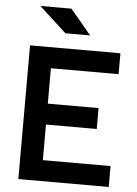

<svg xmlns="http://www.w3.org/2000/svg" viewBox="-60 -946 706 992"><g transform="rotate(5 293.0 -450.5)"><path d="M73.2 0H542V-108.4H190.9V-293H454.1V-401.4H190.9V-585H542V-693.4H73.2ZM250 -771.5H377.9L270 -900.9H108.4Z"/></g></svg>

Font: Cascadia Mono SemiBold
Style: Regular
Weight: 600
Monospace: yes
Designer: Aaron Bell
Foundry: Saja Typeworks
Version: Version 2404.023